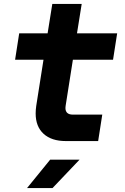

<svg xmlns="http://www.w3.org/2000/svg" viewBox="-20 -720 640 980"><path d="M316 0Q243 0 202.5 -37Q162 -74 162 -141Q162 -159 165 -180L202 -415H57L78 -550H223L247 -700H397L373 -550H578L557 -415H352L315 -180Q314 -176 314 -169Q314 -135 352 -135H502L481 0ZM248 240H118L236 95H386Z"/></svg>

Font: JetBrains Mono Extra Bold
Style: Italic
Weight: 800
Italic angle: -9°
Monospace: yes
Designer: Philipp Nurullin, Konstantin Bulenkov
Foundry: JetBrains
Version: 2.002